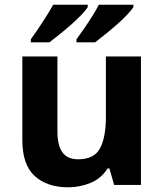

<svg xmlns="http://www.w3.org/2000/svg" viewBox="-20 -786 697 816"><path d="M579 -546V0H465L445 -70H437Q411 -28 365.5 -9Q320 10 269 10Q181 10 128 -37.5Q75 -85 75 -190V-546H224V-227Q224 -169 245 -139Q266 -109 312 -109Q380 -109 405 -155.5Q430 -202 430 -289V-546ZM547 -756Q539 -743 520 -723Q501 -703 476 -681Q451 -659 426.5 -639.5Q402 -620 384 -606H305V-619Q319 -638 337 -664Q355 -690 372 -717Q389 -744 400 -766H547ZM353 -756Q345 -743 326 -723Q307 -703 282 -681Q257 -659 232.5 -639.5Q208 -620 190 -606H111V-619Q125 -638 142.5 -664Q160 -690 177 -717Q194 -744 206 -766H353Z"/></svg>

Font: Noto Sans Javanese
Style: Regular
Weight: 400
Designer: Monotype Design Team
Foundry: Monotype Imaging Inc.
Version: Version 2.004